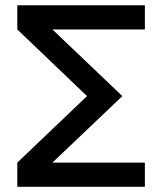

<svg xmlns="http://www.w3.org/2000/svg" viewBox="-20 -717 623 737"><path d="M46.4 0V-92.8L314 -348.1L46.4 -604V-696.8H536.1V-604H181.2L449.7 -348.1L181.2 -92.8H536.1V0Z"/></svg>

Font: Basically A Sans Serif Medium
Style: Regular
Weight: 500
Designer: Hyung-Suk Kim
Foundry: Mental Design
Version: 1.000